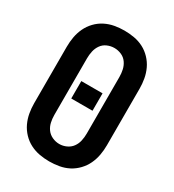

<svg xmlns="http://www.w3.org/2000/svg" viewBox="-182 -845 863 955"><g transform="rotate(30 250.0 -367.5)"><path d="M250 8Q278 8 306.5 3Q335 -2 360 -15Q385 -28 405 -49Q425 -70 437 -95.5Q449 -121 454 -149Q459 -177 459 -205V-530Q459 -558 454 -586Q449 -614 437 -639.5Q425 -665 405 -686Q385 -707 360 -720Q335 -733 306.5 -738Q278 -743 250 -743Q222 -743 194 -738Q166 -733 140.5 -720Q115 -707 95 -686Q75 -665 63 -639.5Q51 -614 46 -586Q41 -558 41 -530V-205Q41 -177 46 -149Q51 -121 63 -95.5Q75 -70 95 -49Q115 -28 140.5 -15Q166 -2 194 3Q222 8 250 8ZM189 -318H311V-418H189ZM250 -92Q229 -92 209.5 -101Q190 -110 178 -126.5Q166 -143 161.5 -163.5Q157 -184 157 -205V-530Q157 -551 161.5 -571.5Q166 -592 178 -609Q190 -626 209.5 -634.5Q229 -643 250 -643Q271 -643 290.5 -634.5Q310 -626 322 -609Q334 -592 338.5 -571.5Q343 -551 343 -530V-205Q343 -184 338.5 -163.5Q334 -143 322 -126.5Q310 -110 290.5 -101Q271 -92 250 -92Z"/></g></svg>

Font: Iosevka SS09
Style: Bold
Weight: 700
Monospace: yes
Designer: Belleve Invis
Foundry: Belleve Invis
Version: Version 5.2.1; ttfautohint (v1.8.3)